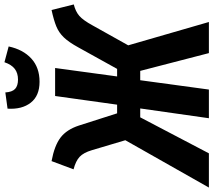

<svg xmlns="http://www.w3.org/2000/svg" viewBox="-98 -892 960 864"><g transform="rotate(-90 382.0 -460.0)"><path d="M794 -608Q762 -600 742.5 -583Q723 -566 700 -524L610 -363L715 0H575L495 -309H453L411 0H282L326 -309H286L124 0H-30L183 -376L138 -527Q127 -564 108.5 -581.5Q90 -599 52 -609L89 -708Q159 -695 195 -667.5Q231 -640 249 -585L304 -413H343L382 -692H508L470 -413H504L601 -588Q624 -630 645.5 -652.5Q667 -675 695 -686.5Q723 -698 769 -708ZM325 -906 398 -916Q400 -885 414 -872Q428 -859 456 -859Q485 -859 504 -873.5Q523 -888 534 -920L605 -901Q591 -836 550.5 -799Q510 -762 446 -762Q383 -762 352 -801.5Q321 -841 325 -906Z"/></g></svg>

Font: Fira Sans Compressed SemiBold
Style: Italic
Weight: 600
Width: 1
Italic angle: -8°
Designer: bBox Type GmbH & Carrois Corporate GbR & Edenspiekermann AG
Foundry: bBox Type GmbH & Carrois Corporate GbR & Edenspiekermann AG
Version: Version 4.301